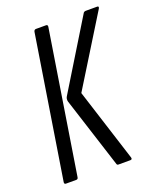

<svg xmlns="http://www.w3.org/2000/svg" viewBox="-125 -732 664 808"><g transform="rotate(-20 207.0 -327.5)"><path d="M264 0Q260 0 258 -4L156 -322Q153 -334 159 -344L347 -651Q351 -655 356 -655H408Q417 -655 412 -645L221 -336L325 -10Q328 0 318 0ZM30 0Q22 0 23 -9L124 -646Q126 -655 134 -655H179Q187 -655 186 -646L85 -9Q84 0 76 0Z"/></g></svg>

Font: Sofia Sans Extra Condensed
Style: Italic
Weight: 400
Italic angle: -9°
Designer: Botio Nikoltchev, Ani Petrova
Foundry: lettersoup
Version: Version 4.101; ttfautohint (v1.8.4.7-5d5b)